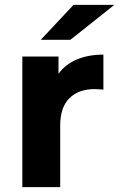

<svg xmlns="http://www.w3.org/2000/svg" viewBox="-20 -771 491 791"><path d="M406 -546V-402Q380 -404 371 -404Q304 -404 266 -366.5Q228 -329 228 -254V0H72V-538H221V-467Q249 -506 296.5 -526Q344 -546 406 -546ZM283 -751H451L270 -607H148Z"/></svg>

Font: Idrija
Style: Bold
Weight: 700
Designer: Julieta Ulanovsky
Foundry: Julieta Ulanovsky
Version: Version 7.200